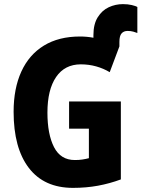

<svg xmlns="http://www.w3.org/2000/svg" viewBox="-20 -901 686 931"><path d="M576 -881Q600 -881 619 -876.5Q638 -872 646 -867V-741Q639 -744 626.5 -747.5Q614 -751 599 -751Q580 -751 569.5 -739Q559 -727 559 -698V-676L512 -551Q482 -569 446.5 -579Q411 -589 372 -589Q294 -589 252 -527.5Q210 -466 210 -355Q210 -250 242 -187.5Q274 -125 343 -125Q363 -125 379.5 -127.5Q396 -130 411 -134V-277H315V-409H566V-31Q512 -11 455 -0.5Q398 10 334 10Q194 10 120 -86.5Q46 -183 46 -359Q46 -472 83.5 -554Q121 -636 193 -680Q265 -724 368 -724Q401 -724 433 -718V-731Q433 -784 454 -817.5Q475 -851 507.5 -866Q540 -881 576 -881Z"/></svg>

Font: Noto Sans Condensed ExtraBold
Style: Regular
Weight: 800
Width: 3
Designer: Monotype Design Team
Foundry: Monotype Imaging Inc.
Version: Version 2.013; ttfautohint (v1.8.4.7-5d5b)